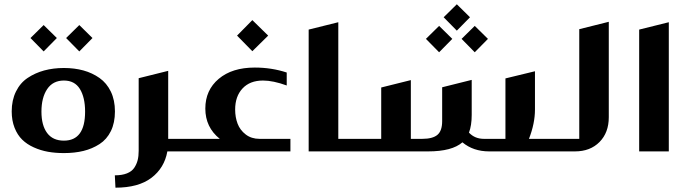

<svg xmlns="http://www.w3.org/2000/svg" viewBox="-20 -701 3185 889"><path d="M182.1 -585 243.2 -524.9 182.1 -462.9 121.1 -524.9ZM347.2 -585 408.2 -524.9 347.2 -462.9 286.1 -524.9ZM512.2 -185.1Q512.2 -132.3 493.4 -94Q474.6 -55.7 440.9 -33.9Q407.2 -12.2 366.5 -2.2Q325.7 7.8 275.9 7.8Q236.3 7.8 202.1 1.7Q168 -4.4 136.5 -18.6Q105 -32.7 82.8 -54.4Q60.5 -76.2 47.4 -109.6Q34.2 -143.1 34.2 -185.1Q34.2 -237.3 54 -277.3Q73.7 -317.4 108.2 -340.3Q142.6 -363.3 184.8 -374.8Q227.1 -386.2 275.9 -386.2Q324.7 -386.2 366.2 -374.8Q407.7 -363.3 440.9 -339.8Q474.1 -316.4 493.2 -276.9Q512.2 -237.3 512.2 -185.1ZM275.9 -49.8Q374 -49.8 374 -184.1Q374 -250 349.9 -289.1Q325.7 -328.1 275.9 -328.1Q225.1 -328.1 198.5 -288.6Q171.9 -249 171.9 -184.1Q171.9 -120.6 198.2 -85.2Q224.6 -49.8 275.9 -49.8Z M622.1 -338.9 758.8 -373V-58.1H825.7Q830.1 -58.1 833 -55.2Q835.9 -52.2 835.9 -47.9V-9.8Q835.9 0 825.7 0H754.9Q741.2 76.7 681.2 122.3Q621.1 168 514.6 168L511.7 110.8Q544.9 110.8 567.6 101.8Q590.3 92.8 601.6 75.9Q612.8 59.1 617.4 40.5Q622.1 22 622.1 -2.9Z M1148.4 -607.9 1221.7 -536.1 1148.4 -463.9 1077.6 -536.1ZM826.7 -58.1H997.6Q930.7 -111.8 930.7 -198.2Q930.7 -283.7 992.7 -335.9Q1054.7 -388.2 1159.7 -388.2Q1237.8 -388.2 1307.6 -365.2V-305.2Q1244.6 -328.1 1197.8 -328.1Q1137.2 -328.1 1103 -291.5Q1068.8 -254.9 1068.8 -193.8Q1068.8 -158.2 1080.1 -128.4Q1091.3 -98.6 1117.7 -78.4Q1144 -58.1 1181.6 -58.1H1324.7V0H826.7Q816.9 0 816.9 -9.8V-47.9Q816.9 -58.1 826.7 -58.1Z M1546.4 -58.1H1614.3Q1618.7 -58.1 1621.6 -55.2Q1624.5 -52.2 1624.5 -47.9V-9.8Q1624.5 0 1614.3 0H1409.2V-564L1546.4 -598.1Z M2095.2 -681.2 2156.2 -621.1 2095.2 -559.1 2034.2 -621.1ZM2013.2 -581.1 2074.2 -521 2013.2 -459 1952.1 -521ZM2178.2 -581.1 2239.3 -521 2178.2 -459 2117.2 -521ZM2429.2 -58.1H2524.4Q2534.2 -58.1 2534.2 -47.9V-9.8Q2534.2 0 2524.4 0H2245.1Q2171.4 0 2121.1 -42Q2072.8 0 1962.4 0H1615.2Q1605.5 0 1605.5 -9.8V-47.9Q1605.5 -58.1 1615.2 -58.1H1745.1V-295.9L1882.3 -330.1V-58.1H1935.1Q1983.4 -58.1 2005.4 -76.7Q2027.3 -95.2 2027.3 -140.1V-296.9L2164.1 -331.1V-168.9Q2164.1 -120.1 2151.4 -86.9Q2178.7 -58.1 2220.2 -58.1H2320.3V-337.9L2457 -371.1V-193.8Q2457 -129.4 2429.2 -58.1Z M2516.1 -9.8V-47.9Q2516.1 -58.1 2525.9 -58.1H2662.1V-565.9L2798.8 -600.1V-158.2Q2798.8 -86.9 2755.9 -43.5Q2712.9 0 2642.1 0H2525.9Q2516.1 0 2516.1 -9.8Z M2939.5 -564 3076.7 -598.1V0H2939.5Z"/></svg>

Font: Wesal
Style: Regular
Weight: 700
Designer: Ahmed zaza
Foundry: Ahmed zaza
Version: Version 2.01